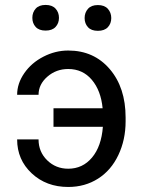

<svg xmlns="http://www.w3.org/2000/svg" viewBox="-20 -741 578 771"><path d="M253.9 -463.9Q205.6 -463.9 170.2 -433.1Q134.8 -402.3 134.8 -360.4H48.8Q48.8 -405.8 77.6 -447.3Q106.4 -488.8 154.3 -513.4Q202.1 -538.1 253.9 -538.1Q356.9 -538.1 420.7 -463.6Q484.4 -389.2 484.4 -269V-253.9Q484.4 -179.7 455.3 -118.4Q426.3 -57.1 373.8 -23.7Q321.3 9.8 253.9 9.8Q166 9.8 107.4 -44.9Q48.8 -99.6 48.8 -181.2H134.8Q134.8 -131.3 169.4 -97.4Q204.1 -63.5 253.9 -63.5Q312 -63.5 349.6 -108.4Q387.2 -153.3 393.1 -231.9H194.8V-306.2H392.1Q385.3 -377.4 348.6 -420.7Q312 -463.9 253.9 -463.9ZM109.9 -669.4Q109.9 -691.4 123.3 -706.3Q136.7 -721.2 163.1 -721.2Q189.5 -721.2 203.1 -706.3Q216.8 -691.4 216.8 -669.4Q216.8 -647.5 203.1 -632.8Q189.5 -618.2 163.1 -618.2Q136.7 -618.2 123.3 -632.8Q109.9 -647.5 109.9 -669.4ZM319.8 -668.5Q319.8 -690.4 333.3 -705.6Q346.7 -720.7 373 -720.7Q399.4 -720.7 413.1 -705.6Q426.8 -690.4 426.8 -668.5Q426.8 -646.5 413.1 -631.8Q399.4 -617.2 373 -617.2Q346.7 -617.2 333.3 -631.8Q319.8 -646.5 319.8 -668.5Z"/></svg>

Font: Mardoto
Style: Regular
Weight: 400
Designer: Christian Robertson, Vahan Hovhannisyan
Foundry: Google
Version: Version 1.000